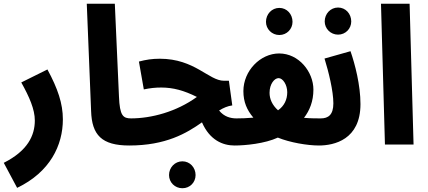

<svg xmlns="http://www.w3.org/2000/svg" viewBox="-56 -768 2273 1020"><path d="M35 230C210 146 278 4 278 -134C278 -218 251 -297 196 -399L57 -330C100 -253 129 -187 129 -128C129 -48 91 33 -36 97Z M631 5C680 5 708 -24 708 -69C708 -108 686 -139 641 -139C598 -139 580 -152 576 -256L554 -748H405L428 -178C432 -51 484 5 631 5Z M1268 -69C1268 -107 1245 -139 1200 -139C1169 -139 1134 -148 1108 -181C1131 -195 1154 -205 1178 -208L1160 -339H1134C1053 -339 979 -456 793 -456C752 -456 720 -451 682 -441L708 -293C742 -300 768 -303 801 -303C864 -303 922 -287 990 -253C881 -174 748 -139 639 -139L630 5C825 5 935 -60 1017 -118C1058 -24 1127 5 1190 5C1239 5 1268 -24 1268 -69ZM913 232C953 232 983 201 983 162C983 122 953 89 913 89C873 89 842 122 842 162C842 201 873 232 913 232Z M1428 -582C1468 -582 1498 -614 1498 -652C1498 -693 1468 -726 1428 -726C1388 -726 1357 -693 1357 -652C1357 -614 1388 -582 1428 -582ZM1716 -69C1716 -107 1693 -139 1649 -139C1627 -139 1594 -139 1559 -142C1589 -181 1609 -230 1609 -292C1609 -386 1532 -484 1427 -484C1327 -484 1237 -392 1237 -284C1237 -226 1256 -183 1290 -143C1257 -140 1224 -139 1199 -139L1190 5C1247 5 1351 -5 1420 -37C1484 -11 1576 5 1639 5C1687 5 1716 -26 1716 -69ZM1376 -275C1376 -322 1402 -353 1424 -353C1447 -353 1470 -317 1470 -278C1470 -239 1454 -205 1421 -182C1390 -210 1376 -242 1376 -275Z M1740 -584C1780 -584 1810 -616 1810 -654C1810 -695 1780 -728 1740 -728C1700 -728 1669 -695 1669 -654C1669 -616 1700 -584 1740 -584ZM1638 5C1719 5 1859 -26 1859 -215C1859 -316 1830 -427 1806 -496L1668 -457C1690 -386 1715 -284 1715 -219C1715 -158 1688 -139 1648 -139Z M1989 0H2141L2120 -748H1968Z"/></svg>

Font: Noto Sans Arabic UI ExtraCondensed Extra
Style: Regular
Weight: 800
Width: 3
Designer: Nadine Chahine - Monotype Design Team
Foundry: Monotype Imaging Inc.
Version: Version 1.900